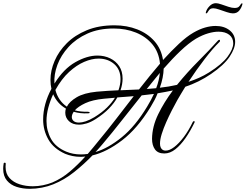

<svg xmlns="http://www.w3.org/2000/svg" viewBox="-235 -958 1543 1206"><path d="M-48 228Q-92 228 -130 216Q-168 204 -191.5 176Q-215 148 -215 102Q-215 86 -212 70Q-212 64 -205 64Q-199 64 -199 69Q-199 75 -199.5 80Q-200 85 -200 90Q-200 133 -175.5 160Q-151 187 -112 199.5Q-73 212 -29 212Q3 212 35 205.5Q67 199 94 188Q153 163 204 119.5Q255 76 301 25Q294 26 286.5 26.5Q279 27 271 27Q245 27 220.5 22Q196 17 174 8Q101 -25 68.5 -82.5Q36 -140 36 -208Q36 -255 49.5 -304.5Q63 -354 88 -400Q82 -427 82 -456Q82 -515 108 -575.5Q134 -636 184.5 -686.5Q235 -737 310 -768Q385 -799 484 -799Q562 -799 627 -773.5Q692 -748 735 -699.5Q778 -651 789 -581Q841 -638 889 -683Q937 -728 980 -753Q1018 -775 1053 -785Q1088 -795 1119 -795Q1173 -795 1207.5 -767.5Q1242 -740 1242 -695Q1242 -654 1207 -601.5Q1172 -549 1090 -493Q1052 -467 1011.5 -447Q971 -427 929 -413L904 -372Q895 -358 879 -329.5Q863 -301 844.5 -265Q826 -229 809 -190.5Q792 -152 781 -117Q770 -82 770 -56Q770 -27 788 -16Q795 -12 806 -12Q830 -12 859.5 -34.5Q889 -57 919.5 -97.5Q950 -138 976 -192Q979 -197 983 -197Q990 -197 987 -189Q961 -135 930.5 -91Q900 -47 866.5 -20.5Q833 6 797 6Q757 6 738.5 -19.5Q720 -45 720 -86Q721 -163 758.5 -240Q796 -317 851 -390Q827 -385 803.5 -380.5Q780 -376 755 -372Q747 -351 736 -330Q725 -309 711 -286Q628 -150 531.5 -76.5Q435 -3 346 18Q293 73 231 122.5Q169 172 99 200Q67 213 28.5 220.5Q-10 228 -48 228ZM522 -391 638 -396Q672 -439 705 -480Q738 -521 770 -558Q763 -630 722.5 -679Q682 -728 618.5 -753.5Q555 -779 479 -779Q385 -779 314 -747Q243 -715 195.5 -663Q148 -611 125.5 -550.5Q103 -490 107 -433Q165 -526 238.5 -567.5Q312 -609 377 -609Q421 -609 457 -591.5Q493 -574 514 -542Q535 -510 535 -464Q535 -429 522 -391ZM769 -407Q825 -413 877 -425Q941 -504 1011.5 -574.5Q1082 -645 1134 -703Q1139 -708 1142 -708Q1147 -708 1147 -701Q1147 -697 1143 -694Q1102 -654 1050.5 -587Q999 -520 949 -444Q983 -455 1015.5 -469.5Q1048 -484 1078 -503Q1159 -554 1194.5 -602Q1230 -650 1230 -686Q1230 -720 1205 -739.5Q1180 -759 1137 -759Q1108 -759 1072 -748.5Q1036 -738 996 -715Q950 -687 898.5 -638Q847 -589 793 -527Q792 -472 769 -407ZM185 -288Q201 -320 246.5 -347Q292 -374 372 -382Q438 -388 509 -391Q522 -427 522 -461Q522 -521 482.5 -555.5Q443 -590 384 -590Q342 -590 294 -569.5Q246 -549 199 -506Q152 -463 113 -393Q121 -361 139 -334Q157 -307 185 -288ZM687 -399 746 -404Q756 -430 761.5 -454Q767 -478 769 -500Q749 -476 728.5 -450.5Q708 -425 687 -399ZM365 -3Q445 -27 530 -96Q615 -165 689 -288Q702 -309 712.5 -329Q723 -349 732 -368L655 -359Q594 -283 532.5 -204.5Q471 -126 411 -55Q400 -42 388.5 -29Q377 -16 365 -3ZM273 12Q294 12 316 9Q334 -12 351.5 -33Q369 -54 385 -74Q439 -139 494.5 -211Q550 -283 605 -354Q580 -352 554 -350Q528 -348 502 -346Q483 -311 449.5 -276.5Q416 -242 366 -210Q336 -191 310 -183Q284 -175 261 -175Q221 -175 198 -197Q175 -219 175 -250Q175 -264 179 -276Q151 -292 131 -315Q111 -338 99 -366Q80 -325 68.5 -282Q57 -239 57 -198Q57 -137 85.5 -85.5Q114 -34 180 -6Q222 12 273 12ZM261 -188Q279 -188 303.5 -196Q328 -204 358 -222Q405 -251 436.5 -282Q468 -313 487 -344L419 -338Q346 -331 301 -310Q256 -289 235 -265Q271 -255 317 -256Q328 -256 328 -251Q328 -246 318 -246Q293 -245 270.5 -247.5Q248 -250 228 -256Q216 -238 216 -223Q216 -208 227.5 -198Q239 -188 261 -188ZM1059 -874Q1057 -874 1058 -881Q1063 -901 1081 -919.5Q1099 -938 1121 -938Q1134 -938 1155.5 -930.5Q1177 -923 1199.5 -915.5Q1222 -908 1238 -908Q1257 -908 1265 -915.5Q1273 -923 1276.5 -930Q1280 -937 1285 -937Q1289 -937 1288 -933Q1283 -911 1268.5 -892.5Q1254 -874 1228 -874Q1213 -874 1189 -882Q1165 -890 1142 -898Q1119 -906 1106 -906Q1089 -906 1081.5 -898Q1074 -890 1070 -882Q1066 -874 1059 -874Z"/></svg>

Font: Mea Culpa
Style: Regular
Weight: 400
Designer: Robert E. Leuschke
Foundry: Robert E. Leuschke
Version: Version 1.010; ttfautohint (v1.8.3)